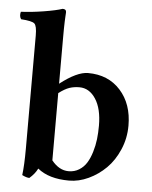

<svg xmlns="http://www.w3.org/2000/svg" viewBox="-52 -741 629 797"><g transform="rotate(5 263.0 -342.5)"><path d="M189 -348.1V-67.9Q220.2 -28.8 259.8 -28.8Q284.2 -28.8 303.5 -40.8Q322.8 -52.7 334.7 -72Q346.7 -91.3 354.7 -117.9Q362.8 -144.5 366 -171.6Q369.1 -198.7 369.1 -228Q369.1 -298.8 342.5 -339.4Q315.9 -379.9 274.9 -379.9Q252 -379.9 233.2 -373.5Q214.4 -367.2 189 -348.1ZM69.8 3.9Q75.2 -37.1 75.2 -107.9V-578.1Q75.2 -618.7 64.5 -627.9Q53.7 -637.2 8.8 -640.1Q0 -651.9 4.9 -670.9Q48.8 -672.9 100.1 -681.2Q151.4 -689.5 176.8 -698.2Q191.9 -698.2 191.9 -686Q191.9 -685.1 191.7 -680.2Q191.4 -675.3 190.9 -666.5Q190.4 -657.7 189.9 -646.2Q189.5 -634.8 189.2 -617.9Q189 -601.1 189 -583V-387.2Q259.3 -441.9 305.2 -441.9Q389.6 -441.9 440.4 -385.5Q491.2 -329.1 491.2 -238.8Q491.2 -186 470.9 -138.9Q450.7 -91.8 418.5 -59.8Q386.2 -27.8 345.9 -9Q305.7 9.8 265.1 9.8Q180.7 9.8 133.8 -28.8Q122.1 -5.4 100.1 13.2Q88.4 13.2 69.8 3.9Z"/></g></svg>

Font: Common Serif SemiBold
Style: Regular
Weight: 600
Designer: Philipp H. Poll, Khaled Hosny
Foundry: Stefan Peev, Context Ltd.
Version: Version 1.026